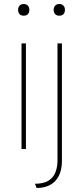

<svg xmlns="http://www.w3.org/2000/svg" viewBox="-20 -741 386 955"><path d="M87 0V-525H109V0ZM70 -692Q70 -704 77 -712.5Q84 -721 98 -721Q111 -721 118.5 -713Q126 -705 126 -692Q126 -679 119 -671Q112 -663 98 -663Q84 -663 77 -671Q70 -679 70 -692ZM154 173Q196 173 220.5 158Q245 143 255.5 116.5Q266 90 266 56V-525H288V60Q288 103 273 133Q258 163 230 178.5Q202 194 162 194ZM247 -692Q247 -704 254 -712.5Q261 -721 275 -721Q288 -721 295.5 -713Q303 -705 303 -692Q303 -679 296 -671Q289 -663 275 -663Q261 -663 254 -671Q247 -679 247 -692Z"/></svg>

Font: Mach Thin
Style: Regular
Weight: 250
Version: Version 1.002